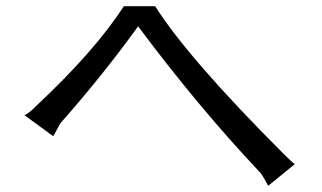

<svg xmlns="http://www.w3.org/2000/svg" viewBox="-20 -671 1040 620"><path d="M895 -175Q588 -482 481 -651H380Q286 -506 97 -329Q74 -305 59 -299L152 -231L175 -273Q312 -428 426 -586Q620 -326 818 -116Q826 -109 846 -71L932 -141Q925 -145 895 -175Z"/></svg>

Font: Sawarabi Gothic
Style: Regular
Weight: 400
Designer: mshio (mshio@users.sourceforge.jp)
Version: Version 20141215